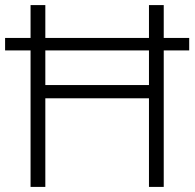

<svg xmlns="http://www.w3.org/2000/svg" viewBox="-20 -734 764 754"><path d="M100 0V-536H0V-585H100V-714H158V-585H565V-714H623V-585H723V-536H623V0H565V-348H158V0ZM158 -400H565V-536H158Z"/></svg>

Font: Noto Sans Gurmukhi UI Light
Style: Regular
Weight: 300
Designer: Jelle Bosma - Monotype Design Team
Foundry: Monotype Imaging Inc.
Version: Version 2.004; ttfautohint (v1.8.4.7-5d5b)